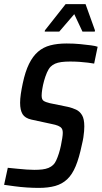

<svg xmlns="http://www.w3.org/2000/svg" viewBox="-27 -908 496 936"><path d="M162 8Q135 8 104 6Q73 4 44 0Q15 -4 -7 -7L11 -90Q33 -88 56.5 -85.5Q80 -83 102 -81.5Q124 -80 140 -80Q162 -80 179 -82Q196 -84 209.5 -89.5Q223 -95 233 -105Q240 -111 247 -126Q254 -141 260 -160Q266 -179 270 -198.5Q274 -218 276.5 -234.5Q279 -251 279 -260Q279 -275 273.5 -282.5Q268 -290 256 -295Q244 -300 223 -304L126 -325Q95 -332 83 -351.5Q71 -371 71 -407Q71 -426 74.5 -450Q78 -474 84 -502Q96 -559 114.5 -596.5Q133 -634 158.5 -656Q184 -678 218.5 -687Q253 -696 298 -696Q333 -696 363.5 -693Q394 -690 416.5 -687Q439 -684 449 -680L432 -598Q421 -600 402 -602.5Q383 -605 360.5 -606.5Q338 -608 315 -608Q290 -608 272 -605.5Q254 -603 241.5 -597.5Q229 -592 220 -583Q210 -573 202 -554.5Q194 -536 188 -514.5Q182 -493 179 -473.5Q176 -454 176 -442Q176 -423 185.5 -416.5Q195 -410 216 -405L304 -387Q326 -382 344 -373.5Q362 -365 373 -346.5Q384 -328 384 -292Q384 -282 383 -268.5Q382 -255 379.5 -238.5Q377 -222 372 -202Q359 -139 342 -98Q325 -57 300.5 -34Q276 -11 242 -1.5Q208 8 162 8ZM191 -754 192 -760 293 -888H390L436 -760L435 -754H375L335 -839L262 -754Z"/></svg>

Font: Saira Condensed Medium
Style: Italic
Weight: 500
Width: 3
Italic angle: -12°
Designer: Hector Gatti with collaboration of the Omnibus-Type team
Foundry: Omnibus-Type
Version: Version 1.101